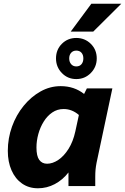

<svg xmlns="http://www.w3.org/2000/svg" viewBox="-20 -1000 672 1032"><path d="M22 -189Q22 -257 44.5 -319.5Q67 -382 107 -431Q147 -480 198 -508.5Q249 -537 306 -537Q379 -537 432 -495L447 -525H584L499 -125Q495 -104 493.5 -87.5Q492 -71 492 -49V0H348V-73Q317 -33 274.5 -10.5Q232 12 184 12Q135 12 98.5 -13.5Q62 -39 42 -84.5Q22 -130 22 -189ZM176 -207Q176 -161 191 -140.5Q206 -120 233 -120Q263 -120 293.5 -140.5Q324 -161 348.5 -200Q373 -239 385 -294L404 -382Q367 -414 322 -414Q288 -414 261 -395.5Q234 -377 215 -346.5Q196 -316 186 -279.5Q176 -243 176 -207ZM281 -686Q281 -733 312.5 -764.5Q344 -796 390 -796Q436 -796 468 -764.5Q500 -733 500 -686Q500 -640 468 -607.5Q436 -575 390 -575Q344 -575 312.5 -607.5Q281 -640 281 -686ZM352 -686Q352 -667 362.5 -655Q373 -643 390 -643Q408 -643 418 -655Q428 -667 428 -686Q428 -705 418 -716.5Q408 -728 390 -728Q373 -728 362.5 -716.5Q352 -705 352 -686ZM360 -830 471 -980H632L481 -830Z"/></svg>

Font: Radio Canada
Style: Bold Italic
Weight: 700
Italic angle: -12°
Designer: Charles Daoud, Etienne Aubert Bonn, Alexandre Saumier Demers, Jacques Le Bailly
Foundry: Radio-Canada
Version: Version 2.104; ttfautohint (v1.8.4.7-5d5b);gftools[0.9.28.de